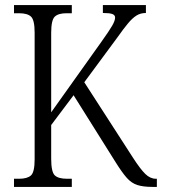

<svg xmlns="http://www.w3.org/2000/svg" viewBox="-20 -734 675 754"><path d="M35 0V-32H55Q87 -32 101.5 -45Q116 -58 116 -108V-606Q116 -655 102 -668.5Q88 -682 55 -682H35V-714H262V-682H241Q209 -682 195 -668.5Q181 -655 181 -605V-293L379 -571Q409 -613 420.5 -633Q432 -653 432 -665Q432 -675 421 -679Q410 -683 384 -683V-714H553V-683Q532 -683 516 -673Q500 -663 482.5 -642Q465 -621 441 -587L311 -411L502 -115Q531 -70 550.5 -51Q570 -32 592 -32H596V0H579Q542 0 519 -7.5Q496 -15 477.5 -36Q459 -57 434 -97L269 -360L181 -243V-111Q181 -59 195 -45.5Q209 -32 243 -32H262V0Z"/></svg>

Font: Noto Serif Condensed Light
Style: Regular
Weight: 300
Width: 3
Designer: Monotype Design Team
Foundry: Monotype Imaging Inc.
Version: Version 2.013